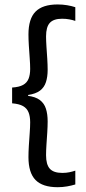

<svg xmlns="http://www.w3.org/2000/svg" viewBox="-20 -696 378 840"><path d="M309.5 -664.5V-604.5Q298 -608.5 283.5 -611.2Q269 -614 251.5 -614Q214.5 -614 198 -596Q181.5 -578 181.5 -537Q181.5 -519 183.2 -492.5Q185 -466 186.8 -438.8Q188.5 -411.5 188.5 -390.5Q188.5 -360 181 -336.8Q173.5 -313.5 155 -299.5Q136.5 -285.5 103 -280.5V-272L100 -277Q135 -273 154.2 -258.5Q173.5 -244 181 -220.2Q188.5 -196.5 188.5 -165Q188.5 -144 186.8 -116.5Q185 -89 183.2 -62.5Q181.5 -36 181.5 -17Q181.5 24 198 42.2Q214.5 60.5 252.5 60.5Q269.5 60.5 283.8 57.5Q298 54.5 309.5 50.5V111Q293 116 273.5 119.5Q254 123 232 123Q166.5 123 135.5 91.5Q104.5 60 104.5 -9Q104.5 -30.5 106.2 -58.8Q108 -87 110 -114.2Q112 -141.5 112 -161Q112 -186.5 105 -204.2Q98 -222 81 -231.8Q64 -241.5 33 -244V-313Q64 -315 81 -324.5Q98 -334 105 -351.5Q112 -369 112 -394.5Q112 -414 110 -441.2Q108 -468.5 106.2 -496.2Q104.5 -524 104.5 -545Q104.5 -614 135.5 -645.2Q166.5 -676.5 232 -676.5Q254 -676.5 273.5 -673.2Q293 -670 309.5 -664.5Z"/></svg>

Font: Anek Tamil
Style: Regular
Weight: 400
Designer: Aadarsh Rajan (Tamil), Yesha Goshar (Latin)
Foundry: Ek Type
Version: Version 1.003